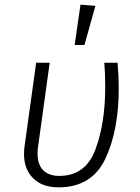

<svg xmlns="http://www.w3.org/2000/svg" viewBox="-20 -792 598 823"><path d="M489 -413Q489 -232 431 -110.5Q373 11 231 11Q161 11 122 -28Q83 -67 83 -131Q83 -152 85 -163L135 -523H193L143 -162Q141 -151 141 -133Q141 -86 165.5 -62Q190 -38 234 -38Q346 -38 388.5 -150Q431 -262 431 -420Q431 -480 427 -523H484Q489 -465 489 -413ZM389 -767 342 -599H300L325 -772Z"/></svg>

Font: FiraGO Light
Style: Italic
Weight: 300
Italic angle: -8°
Designer: bBox Type GmbH
Foundry: bBox Type GmbH
Version: Version 1.001